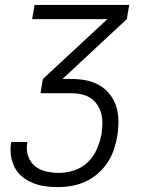

<svg xmlns="http://www.w3.org/2000/svg" viewBox="-20 -540 640 783"><path d="M217 223Q190 223 164 219.5Q138 216 114.5 206.5Q91 197 71.5 181.5Q52 166 40.5 144Q29 122 25 96.5Q21 71 25 44L26 39H91V42Q86 70 94.5 95.5Q103 121 122 137Q141 153 167.5 159Q194 165 221 165Q252 165 283.5 154.5Q315 144 338.5 121Q362 98 375 68Q388 38 394 7Q397 -14 397.5 -35.5Q398 -57 393 -76.5Q388 -96 376.5 -113Q365 -130 349 -140.5Q333 -151 312 -155.5Q291 -160 270 -160H145L155 -218L418 -462H111L121 -520H507L497 -462L235 -218H270Q301 -218 330.5 -212.5Q360 -207 385 -192.5Q410 -178 428 -155Q446 -132 454.5 -104Q463 -76 463 -45Q463 -14 458 17Q453 44 443.5 72Q434 100 417.5 124.5Q401 149 377.5 169Q354 189 327.5 201Q301 213 273 218Q245 223 217 223Z"/></svg>

Font: Iosevka Aile Light
Style: Italic
Weight: 300
Italic angle: -9°
Designer: Belleve Invis
Foundry: Belleve Invis
Version: Version 31.1.0; ttfautohint (v1.8.4)